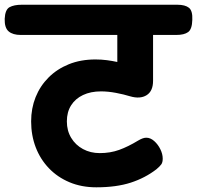

<svg xmlns="http://www.w3.org/2000/svg" viewBox="-92 -785 841 819"><path d="M318.9 14Q256 14 204.7 -7.5Q153.3 -29 116.6 -67.4Q79.8 -105.8 60.3 -156.8Q40.8 -207.9 40.8 -267.2Q40.8 -322.8 59.9 -370.6Q79.1 -418.4 115.2 -454.5Q151.3 -490.6 201.7 -511Q252.1 -531.4 315.3 -531.4Q340.1 -531.4 364 -528.3Q387.9 -525.1 408.4 -520.6Q408.4 -561 408.4 -605.4Q408.4 -649.9 408.4 -690.3Q408.4 -717.4 431.4 -731Q454.4 -744.6 484.7 -744.6Q514.9 -744.6 537.9 -731.1Q560.9 -717.7 560.9 -690.6Q560.9 -628 560.9 -565.6Q560.9 -503.2 560.9 -440.4Q560.9 -396.2 533.4 -379Q505.9 -361.8 463.4 -374.1Q435.9 -382.6 402.4 -388.9Q368.9 -395.2 338.8 -395.2Q295 -395.2 262.2 -379.7Q229.3 -364.2 211.3 -335.6Q193.2 -307 193.2 -267.2Q193.2 -227.4 211.7 -196.9Q230.2 -166.3 262.1 -149.1Q293.9 -131.9 333.7 -131.9Q378.2 -131.9 416.3 -145.6Q454.3 -159.3 497.8 -185.7Q506.7 -191 515.3 -194.3Q523.9 -197.6 532 -197.6Q549.8 -197.6 565.8 -183.3Q581.8 -169.1 591.9 -148.6Q602.1 -128 602.1 -108.2Q602.1 -92.8 596.3 -84.3Q590.4 -75.8 575.4 -63.1Q527.2 -25.9 465.7 -5.9Q404.1 14 318.9 14ZM-3.4 -635.9Q-37.2 -635.9 -55.1 -651.1Q-73 -666.3 -72 -704.7Q-70.2 -744 -51.2 -754.4Q-32.1 -764.8 0.9 -764.8H664.1Q697.9 -764.8 714 -751.8Q730.1 -738.9 728.3 -700.3Q727.3 -660.2 710.4 -648.1Q693.6 -635.9 659.8 -635.9Z"/></svg>

Font: Playpen Sans Deva
Style: Regular
Weight: 400
Designer: Pooja Saxena, Gunjan Panchal, Laura Meseguer, Veronika Burian, José Scaglione
Foundry: TypeTogether
Version: Version 2.000